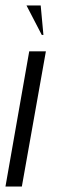

<svg xmlns="http://www.w3.org/2000/svg" viewBox="-29 -683 213 703"><path d="M130 -555 120 -663H68L124 -555ZM78 -495 -9 0H51L139 -495Z"/></svg>

Font: Moniqa Ita Display
Style: Italic
Weight: 400
Italic angle: -10°
Designer: Rajesh Rajput
Foundry: Rajesh Rajput
Version: Version 1.000